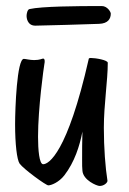

<svg xmlns="http://www.w3.org/2000/svg" viewBox="-20 -602 427 636"><path d="M336 -3C329 -47 324 -112 324 -179C324 -255 337 -335 337 -394C337 -403 297 -410 280 -410C277 -410 274 -409 274 -407C203 -94 141 -58 123 -58C110 -58 106 -106 106 -149C106 -244 125 -379 127 -390C128 -394 128 -397 128 -400C128 -405 126 -408 123 -408C119 -408 113 -403 93 -403C79 -403 64 -407 59 -407C36 -407 30 -242 30 -190C30 -125 36 -73 45 -60C58 -42 132 12 140 12C150 12 175 2 193 -21C227 -65 244 -119 253 -166C252 -134 252 -100 252 -74C252 -57 252 -44 253 -37C255 -5 301 14 310 14C325 14 336 3 336 -3ZM347 -557C347 -562 336 -582 317 -582C233 -582 118 -581 78 -572C71 -571 68 -557 68 -549C68 -546 69 -517 97 -517C110 -517 291 -522 308 -523C338 -524 347 -540 347 -557Z"/></svg>

Font: Oregano
Style: Regular
Weight: 400
Designer: Astigmatic (AOETI)
Foundry: Astigmatic (AOETI)
Version: Version 1.000